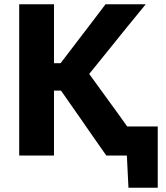

<svg xmlns="http://www.w3.org/2000/svg" viewBox="-20 -733 782 905"><path d="M70.5 0V-713H234.5V-435H265.5L349.5 -545Q379.5 -584 409 -622.8Q438.5 -661.5 477.5 -713H667Q620.5 -656.5 576.2 -602Q532 -547.5 487.5 -492L400.5 -384.5L497 -251.5Q516 -225.5 537.2 -196.2Q558.5 -167 579.5 -137H723.5V152H585.5L578 0H481Q447.5 -47.5 418.5 -89.2Q389.5 -131 361.5 -171.5L267.5 -306H234.5V0Z"/></svg>

Font: Heraclito
Style: Bold
Weight: 700
Designer: Kostas Bartsokas (font) & Cristiano Sobral (main changes)
Foundry: Kostas Bartsokas (font) & Cristiano Sobral (main changes)
Version: Version 1.00;July 8, 2020;FontCreator 13.0.0.2655 64-bit